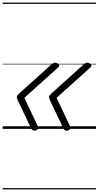

<svg xmlns="http://www.w3.org/2000/svg" viewBox="-20 -1000 765 1490"><path d="M247 14Q238 14 232 9.5Q226 5 222 -3L120 -217Q115 -229 112.5 -235.5Q110 -242 110 -246Q110 -254 116.5 -261.5Q123 -269 137 -282L378 -499Q389 -509 399.5 -512.5Q410 -516 419 -511Q428 -508 433.5 -502.5Q439 -497 439.5 -491Q440 -485 432 -477L169 -241L272 -23Q280 -7 272 3.5Q264 14 247 14ZM497 14Q488 14 482 9.5Q476 5 472 -3L370 -217Q365 -229 362.5 -235.5Q360 -242 360 -246Q360 -254 366.5 -261.5Q373 -269 387 -282L628 -499Q639 -509 649.5 -512.5Q660 -516 669 -511Q678 -508 683.5 -502.5Q689 -497 689.5 -491Q690 -485 682 -477L419 -241L522 -23Q530 -7 522 3.5Q514 14 497 14ZM0 460H725V470H0ZM0 -20H725V0H0ZM0 -505H725V-500H0ZM0 -980H725V-970H0Z"/></svg>

Font: Playwrite NO Guides
Style: Regular
Weight: 400
Designer: Veronika Burian, José Scaglione
Foundry: TypeTogether
Version: Version 1.003